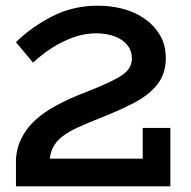

<svg xmlns="http://www.w3.org/2000/svg" viewBox="-20 -654 669 674"><path d="M36 0V-97Q39 -135 54 -166Q71 -202 103 -231.5Q135 -261 180 -285Q225 -309 280 -330Q326 -348 357.5 -362.5Q389 -377 407.5 -389.5Q426 -402 434.5 -416.5Q443 -431 443 -449Q443 -475 428 -494.5Q413 -514 384.5 -525.5Q356 -537 317 -537Q278 -537 239.5 -523.5Q201 -510 165 -487.5Q129 -465 96 -434L36 -506Q90 -559 163 -596.5Q236 -634 324 -634Q369 -634 411.5 -623Q454 -612 488 -588Q522 -564 542 -530Q562 -496 562 -450Q562 -396 533 -358.5Q504 -321 451.5 -293.5Q399 -266 330 -239Q287 -222 254 -207Q221 -192 199 -175Q177 -158 166 -136Q157 -118 155 -97H481V-205H578V0Z"/></svg>

Font: BioRhyme ExtraBold SemiBold
Style: Regular
Weight: 600
Version: Version 1.600;gftools[0.9.33]